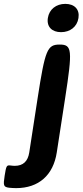

<svg xmlns="http://www.w3.org/2000/svg" viewBox="-93 -758 426 991"><path d="M-17 98C-25 98 -32 97 -40 96C-59 94 -61 98 -69 149C-77 200 -75 207 -46 211C-35 212 -23 213 -10 213C107 213 182 146 200 29L243 -250C282 -502 279 -528 215 -528C151 -528 140 -502 101 -250L58 29C51 74 27 98 -17 98ZM222 -592C268 -592 305 -619 312 -665C319 -710 291 -738 244 -738C197 -738 161 -710 154 -665C147 -619 176 -592 222 -592Z"/></svg>

Font: Asimov Print
Style: AIt
Weight: 500
Designer: Google
Version: Version 2.000980: 2014